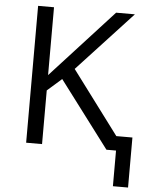

<svg xmlns="http://www.w3.org/2000/svg" viewBox="-60 -763 780 998"><g transform="rotate(5 330.5 -264.0)"><path d="M562 -75H646V186H567V0H517L256 -346L181 -280V0H98V-714H181V-360L505 -714H603L316 -404Z"/></g></svg>

Font: Stephens Clock
Style: Regular
Weight: 400
Designer: Peter Wiegel (catfonts.de) with slight modifications by DT1.org
Version: Version 0.9.1